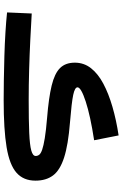

<svg xmlns="http://www.w3.org/2000/svg" viewBox="175 -844 683 1074"><g transform="rotate(90 517.0 -306.5)"><path d="M540 15Q492 15 427.5 14Q363 13 293.5 11Q224 9 160 5Q96 1 49 -4L55 -142Q122 -138 202.5 -134Q283 -130 369.5 -127.5Q456 -125 540 -125Q654 -125 722.5 -128Q791 -131 821.5 -139.5Q852 -148 852 -164Q852 -175 845 -184Q838 -193 816.5 -200.5Q795 -208 752.5 -215Q710 -222 638 -228Q526 -237 458 -253.5Q390 -270 360 -300.5Q330 -331 330 -383Q330 -434 361 -473.5Q392 -513 447.5 -542.5Q503 -572 577 -593.5Q651 -615 737 -628L764 -491Q627 -470 547.5 -444Q468 -418 468 -398Q468 -383 510.5 -374Q553 -365 664 -356Q790 -346 861 -323Q932 -300 961 -261Q990 -222 990 -163Q990 -96 946 -57Q902 -18 803.5 -1.5Q705 15 540 15Z"/></g></svg>

Font: Noto IKEA Arabic
Style: Bold
Weight: 700
Designer: Monotype Design Team
Foundry: Monotype Imaging Inc.
Version: Version 1.200